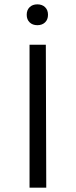

<svg xmlns="http://www.w3.org/2000/svg" viewBox="-20 -864 350 884"><path d="M187.5 -761Q174 -748 152 -748Q130 -748 116.5 -761Q103 -774 103 -796Q103 -818 116.5 -831Q130 -844 152 -844Q174 -844 187.5 -831Q201 -818 201 -796Q201 -774 187.5 -761ZM116 0V-658H191L193 0Z"/></svg>

Font: EauTestSC
Style: Regular
Weight: 400
Designer: Christian Thalmann (Catharsis Fonts)
Version: Version 0.001;PS 000.001;hotconv 1.0.88;makeotf.lib2.5.64775